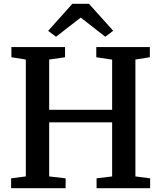

<svg xmlns="http://www.w3.org/2000/svg" viewBox="-20 -991 850 1011"><path d="M116 -62V-677.5L40 -689.5V-743H322.5V-689.5L239 -677.5V-413H570.5V-677L487 -689.5V-743H769V-689.5L693 -677.5V-62L770.5 -52V0H488.5V-52L570.5 -62V-347H239V-62L325.5 -52V0H38.5V-52ZM275 -797.5 233.5 -828.5 361 -971H448.5L576 -829L534.5 -797.5L405 -898.5Z"/></svg>

Font: Merriweather 24pt SemiBold
Style: Regular
Weight: 600
Designer: Eben Sorkin
Foundry: Eben Sorkin
Version: Version 2.100